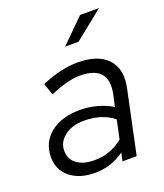

<svg xmlns="http://www.w3.org/2000/svg" viewBox="-134 -806 774 904"><g transform="rotate(-20 253.0 -354.5)"><path d="M187 7Q110 7 63 -31Q16 -69 16 -133Q16 -207 71.5 -251.5Q127 -296 220 -296Q264 -296 305.5 -284.5Q347 -273 380 -253L393 -312Q421 -448 274 -448Q214 -448 124 -409L104 -468Q156 -490 201 -500Q246 -510 286 -510Q388 -510 435.5 -458.5Q483 -407 464 -317L397 0H326L335 -41Q268 7 187 7ZM206 -50Q285 -50 348 -101L368 -195Q311 -242 219 -242Q161 -242 123 -213Q85 -184 85 -140Q85 -98 117 -74Q149 -50 206 -50ZM257 -600 374 -716H469L324 -600Z"/></g></svg>

Font: Red Hat Display
Style: Italic
Weight: 400
Italic angle: -12°
Designer: Pentagram, MCKL
Foundry: Pentagram, MCKL
Version: Version 1.023; ttfautohint (v1.8.3)